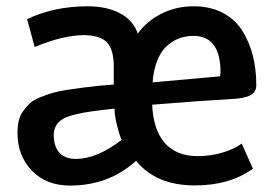

<svg xmlns="http://www.w3.org/2000/svg" viewBox="-20 -574 860 605"><path d="M200.7 10.7Q126 10.7 80.6 -36.1Q35.2 -83 35.2 -154.8Q35.2 -176.8 39.3 -194.3Q43.5 -211.9 54 -225.6Q64.5 -239.3 75.2 -249.3Q85.9 -259.3 106.2 -267.3Q126.5 -275.4 142.8 -280.5Q159.2 -285.6 188.5 -290.3Q217.8 -294.9 239 -297.6Q260.3 -300.3 296.9 -304.2L338.4 -307.6V-364.7Q338.4 -415 319.1 -438.2Q299.8 -461.4 247.6 -463.4Q178.7 -463.4 89.4 -425.8L65.4 -513.7Q150.9 -554.2 255.4 -554.2Q316.9 -554.2 358.4 -532Q399.9 -509.8 414.1 -468.3Q441.9 -506.8 488 -530.5Q534.2 -554.2 590.3 -554.2Q641.6 -554.2 680.7 -534.2Q719.7 -514.2 742.4 -478.8Q765.1 -443.4 776.4 -399.9Q787.6 -356.4 787.6 -305.2Q787.6 -283.7 768.6 -273.7Q749.5 -263.7 710.9 -262.2Q616.7 -256.8 459.5 -244.1Q462.9 -165.5 498.8 -124Q534.7 -82.5 601.6 -82Q645.5 -82 683.1 -93.8Q720.7 -105.5 741.7 -121.6L776.9 -42.5Q704.1 10.3 593.8 10.3Q471.7 10.3 408.7 -67.4Q323.2 10.7 200.7 10.7ZM219.2 -73.2Q285.2 -73.2 363.3 -133.3Q357.4 -145 349.4 -176Q341.3 -207 340.8 -231.9Q339.4 -231.9 318.4 -229.2Q297.4 -226.6 296.4 -226.6Q264.2 -222.7 243.4 -219Q222.7 -215.3 203.1 -209.5Q183.6 -203.6 172.9 -195.8Q162.1 -188 155.8 -176.3Q149.4 -164.6 149.4 -148.9Q149.4 -112.3 167.2 -92.8Q185.1 -73.2 219.2 -73.2ZM460.9 -314.5 673.8 -333.5Q674.8 -340.3 674.8 -348.6Q673.8 -460.9 589.4 -460.9Q566.4 -460.9 545.9 -453.6Q525.4 -446.3 506.8 -430.2Q488.3 -414.1 476.1 -384.5Q463.9 -355 460.9 -314.5Z"/></svg>

Font: Oxygen
Style: Bold
Weight: 700
Designer: vernon adams
Foundry: Vernon Adams
Version: Version 0.2.3 webfont; ttfautohint (v0.93.3-1d66) -l 8 -r 50